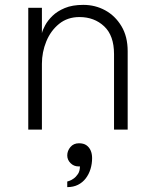

<svg xmlns="http://www.w3.org/2000/svg" viewBox="-20 -532 632 788"><path d="M96 0V-500H152V-396Q155 -409 165.5 -428.5Q176 -448 195.5 -467Q215 -486 246 -499Q277 -512 322 -512Q371 -512 412 -489.5Q453 -467 478.5 -424.5Q504 -382 504 -322V0H448V-310Q448 -386 407.5 -424Q367 -462 306 -462Q257 -462 222.5 -434Q188 -406 170 -362Q152 -318 152 -270V0ZM256 236Q256 236 256 230Q256 224 256 218.5Q256 213 256 213Q256 213 264 210.5Q272 208 282 201Q292 194 300 182Q308 170 308 151Q307 151 305 151Q303 151 302 151Q283 151 269.5 137.5Q256 124 256 106Q256 87 269 71.5Q282 56 304 56Q323 56 334.5 64Q346 72 352 85.5Q358 99 358 117Q358 140 351.5 161.5Q345 183 332 200Q319 217 300 226.5Q281 236 256 236Z"/></svg>

Font: Inclusive Sans Light
Style: Regular
Weight: 300
Designer: Olivia King
Foundry: Olivia King
Version: Version 2.004